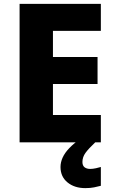

<svg xmlns="http://www.w3.org/2000/svg" viewBox="-20 -734 590 990"><path d="M500 0H81V-714H500V-575H253V-440H483V-301H253V-141H500ZM405 101Q405 120 416 128.5Q427 137 445 137Q458 137 474.5 133.5Q491 130 500 127V224Q485 228 465.5 232Q446 236 420 236Q364 236 328 206.5Q292 177 292 127Q292 103 303 78.5Q314 54 338 29Q362 4 401 -23L471 0Q437 32 421 54Q405 76 405 101Z"/></svg>

Font: Noto Sans Khmer ExtraBold
Style: Regular
Weight: 800
Version: Version 2.003